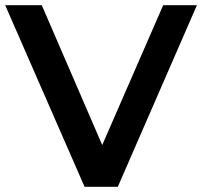

<svg xmlns="http://www.w3.org/2000/svg" viewBox="-25 -720 779 740"><path d="M301 0 -5 -700H136L369 -161L604 -700H734L429 0Z"/></svg>

Font: Montserrat SemiBold
Style: Regular
Weight: 600
Designer: Julieta Ulanovsky
Foundry: Julieta Ulanovsky
Version: Version 9.000; ttfautohint (v1.8.4.7-5d5b)